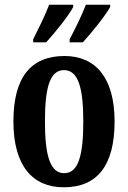

<svg xmlns="http://www.w3.org/2000/svg" viewBox="-20 -786 544 816"><path d="M276 -619V-606H332C369 -646 429 -721 448 -756V-766H345C328 -721 301 -667 276 -619ZM121 -619V-606H176C213 -646 273 -721 291 -756V-766H189C172 -721 145 -667 121 -619ZM251 10C393 10 467 -82 467 -270C467 -457 385 -548 254 -548C111 -548 37 -457 37 -270C37 -82 118 10 251 10ZM253 -50C193 -50 171 -125 171 -270C171 -414 192 -488 252 -488C312 -488 334 -414 334 -270C334 -125 313 -50 253 -50Z"/></svg>

Font: Noto Serif Myanmar ExtraCondensed
Style: Bold
Weight: 700
Width: 2
Designer: Ben Mitchell and the Monotype Design Team
Foundry: Monotype Imaging Inc.
Version: Version 2.106